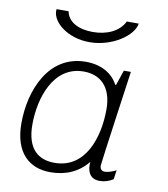

<svg xmlns="http://www.w3.org/2000/svg" viewBox="-83 -807 774 887"><g transform="rotate(10 303.5 -363.5)"><path d="M286 -613C393 -613 488 -680 496 -737H440C416 -687 358 -662 293 -662C228 -662 176 -687 167 -737H111C110 -734 110 -731 110 -729C110 -674 185 -613 286 -613ZM386 -55C386 -21 400 10 444 10C467 10 488 3 507 -9L513 -52C496 -43 475 -36 460 -36C447 -36 437 -43 437 -61C437 -73 499 -511 499 -511H466L442 -440H438C412 -490 359 -521 287 -521C112 -521 42 -344 42 -190C42 -50 115 10 212 10C284 10 342 -15 387 -69C386 -64 386 -60 386 -55ZM224 -36C149 -36 93 -77 93 -193C93 -316 142 -475 285 -475C361 -475 418 -428 418 -321C418 -187 368 -36 224 -36Z"/></g></svg>

Font: Chivo Light
Style: Italic
Weight: 300
Italic angle: -8°
Designer: Hector Gatti
Foundry: Omnibus-Type
Version: Version 1.003;PS 001.003;hotconv 1.0.70;makeotf.lib2.5.58329